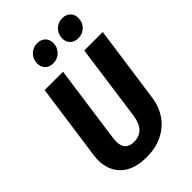

<svg xmlns="http://www.w3.org/2000/svg" viewBox="-273 -1022 1138 1138"><g transform="rotate(-45 296.5 -452.5)"><path d="M525 -210Q516 -145 481.5 -94Q447 -43 389 -13.5Q331 16 254 16Q147 16 91.5 -36.5Q36 -89 36 -175Q36 -194 39 -215L106 -693H260L192 -206Q190 -186 190 -178Q190 -101 264 -101Q354 -101 371 -210L438 -693H593ZM186 -835Q186 -872 210.5 -896.5Q235 -921 271 -921Q303 -921 321.5 -902.5Q340 -884 340 -855Q340 -818 315.5 -793.5Q291 -769 255 -769Q223 -769 204.5 -787.5Q186 -806 186 -835ZM396 -835Q396 -872 420.5 -896.5Q445 -921 481 -921Q512 -921 531 -902.5Q550 -884 550 -855Q550 -818 525.5 -793.5Q501 -769 465 -769Q434 -769 415 -787.5Q396 -806 396 -835Z"/></g></svg>

Font: Fira Sans Condensed
Style: Bold Italic
Weight: 700
Width: 3
Italic angle: -8°
Designer: Carrois Corporate & Edenspiekermann AG
Foundry: Carrois Corporate GbR & Edenspiekermann AG
Version: Version 4.203